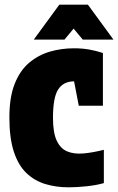

<svg xmlns="http://www.w3.org/2000/svg" viewBox="-20 -789 504 819"><path d="M273 10Q219 10 173 -4Q127 -18 92.5 -51Q58 -84 39 -142Q20 -200 20 -288Q20 -374 42.5 -431Q65 -488 104 -521Q143 -554 192 -568.5Q241 -583 295 -583Q330 -583 359 -578Q388 -573 419 -563V-338H316L296 -442Q251 -442 228.5 -408Q206 -374 206 -286Q206 -223 222 -189Q238 -155 267 -143Q296 -131 336 -134.5Q376 -138 423 -150V-8Q392 1 350 5.5Q308 10 273 10ZM233 -769H355L464 -620H333L294 -667L255 -620H124Z"/></svg>

Font: Protest Strike
Style: Regular
Weight: 400
Designer: Octavio Pardo
Foundry: Ashler Design
Version: Version 2.005; ttfautohint (v1.8.4.7-5d5b)